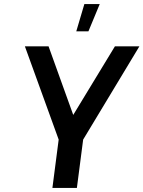

<svg xmlns="http://www.w3.org/2000/svg" viewBox="-20 -929 709 949"><path d="M669 -700 391 -239 360 0H239L270 -239L103 -700H220L342 -361L548 -700ZM357 -774 397 -909H473L417 -774Z"/></svg>

Font: Kulim Park
Style: Bold Italic
Weight: 700
Italic angle: -8°
Designer: Noponies / Dale Sattler
Foundry: Noponies
Version: Version 1.000; ttfautohint (v1.8.3)